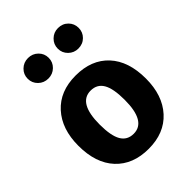

<svg xmlns="http://www.w3.org/2000/svg" viewBox="-231 -914 1047 1047"><g transform="rotate(-45 292.0 -391.0)"><path d="M118.5 -776Q142 -799 176 -799Q210 -799 233.5 -776Q257 -753 257 -720Q257 -687 233.5 -664Q210 -641 176 -641Q142 -641 118.5 -664Q95 -687 95 -720Q95 -753 118.5 -776ZM407 -799Q442 -799 465 -776Q488 -753 488 -720Q488 -687 465 -664Q442 -641 407 -641Q374 -641 350.5 -664Q327 -687 327 -720Q327 -753 350.5 -776Q374 -799 407 -799ZM292 -548Q414 -548 483 -473.5Q552 -399 552 -265Q552 -136 482.5 -59.5Q413 17 292 17Q171 17 101.5 -57.5Q32 -132 32 -266Q32 -395 101.5 -471.5Q171 -548 292 -548ZM292 -432Q196 -432 196 -266Q196 -179 219.5 -139Q243 -99 292 -99Q388 -99 388 -265Q388 -352 364.5 -392Q341 -432 292 -432Z"/></g></svg>

Font: FiraGO
Style: Bold
Weight: 700
Designer: bBox Type
Foundry: bBox Type GmbH
Version: Version 1.001;PS 001.001;hotconv 1.0.88;makeotf.lib2.5.64775